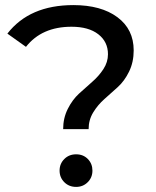

<svg xmlns="http://www.w3.org/2000/svg" viewBox="-20 -728 613 754"><path d="M228 -221Q228 -264 246 -300Q264 -336 290 -360Q316 -384 342 -406.5Q368 -429 386 -456.5Q404 -484 404 -515Q404 -564 366 -593.5Q328 -623 261 -623Q144 -623 82 -544L9 -596Q96 -708 268 -708Q377 -708 441 -660.5Q505 -613 505 -530Q505 -484 487 -447Q469 -410 442.5 -386Q416 -362 390 -339Q364 -316 346 -286.5Q328 -257 328 -221ZM279 6Q251 6 232.5 -12.5Q214 -31 214 -58Q214 -85 232.5 -103.5Q251 -122 279 -122Q307 -122 325 -103.5Q343 -85 343 -58Q343 -31 324.5 -12.5Q306 6 279 6Z"/></svg>

Font: Montserrat
Style: Regular
Weight: 500
Designer: Julieta Ulanovsky
Foundry: Julieta Ulanovsky
Version: Version 7.200;PS 007.200;hotconv 1.0.88;makeotf.lib2.5.64775